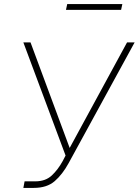

<svg xmlns="http://www.w3.org/2000/svg" viewBox="-20 -917 677 937"><path d="M94 0 100 -32H152Q202 -32 232.5 -60.5Q263 -89 286 -131L300 -158L94 -710H129L320 -195L600 -710H637L315 -121Q285 -66 247 -33Q209 0 145 0ZM302 -869 308 -897H577L571 -869Z"/></svg>

Font: Raleway ExtraLight
Style: Italic
Weight: 200
Italic angle: -12°
Designer: Matt McInerney, Pablo Impallari, Rodrigo Fuenzalida
Foundry: Matt McInerney, Pablo Impallari, Rodrigo Fuenzalida
Version: Version 4.026